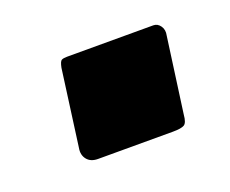

<svg xmlns="http://www.w3.org/2000/svg" viewBox="-46 -522 356 297"><g transform="rotate(-20 132.0 -373.5)"><path d="M222 -310Q221 -297 216 -294Q211 -291 197 -291H74Q62 -291 56 -298.5Q50 -306 52 -317L69 -443Q71 -453 74 -454.5Q77 -456 83 -456H225Q232 -456 236.5 -449.5Q241 -443 239 -434Z"/></g></svg>

Font: Libre Franklin ExtraBold
Style: Italic
Weight: 800
Italic angle: -8°
Designer: Pablo Impallari, Rodrigo Fuenzalida, Nhung Nguyen
Foundry: Impallari Type
Version: Version 3.000